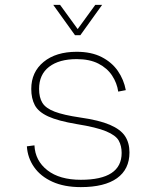

<svg xmlns="http://www.w3.org/2000/svg" viewBox="-20 -754 640 786"><path d="M311 12Q243 12 194.5 -10Q146 -32 119.5 -70Q93 -108 90 -155L121 -159Q124 -96 174 -57Q224 -18 311 -18Q478 -18 478 -128Q478 -157 466 -178.5Q454 -200 414.5 -216.5Q375 -233 294 -246Q217 -259 177 -277.5Q137 -296 122.5 -323.5Q108 -351 108 -390Q108 -459 158.5 -500.5Q209 -542 294 -542Q354 -542 396 -520.5Q438 -499 462.5 -463.5Q487 -428 495 -385L464 -379Q459 -414 439 -444.5Q419 -475 383 -493.5Q347 -512 294 -512Q222 -512 181 -480.5Q140 -449 140 -390Q140 -355 153.5 -333Q167 -311 203.5 -297Q240 -283 308 -273Q386 -262 430 -243Q474 -224 492 -196.5Q510 -169 510 -130Q510 -61 459 -24.5Q408 12 311 12ZM198 -734H226L298 -635L370 -734H398L309 -610H287Z"/></svg>

Font: Geist Mono Thin
Style: Regular
Weight: 100
Monospace: yes
Designer: Basement.studio, Andrés Briganti, Mateo Zaragoza
Foundry: Basement.studio, Vercel, Andrés Briganti, Guido Ferreyra, Mateo Zaragoza
Version: Version 1.500; ttfautohint (v1.8.4.7-5d5b)